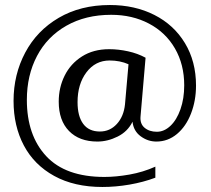

<svg xmlns="http://www.w3.org/2000/svg" viewBox="-20 -689 842 765"><path d="M34 -287Q34 -392 80.5 -479.5Q127 -567 214 -618Q301 -669 418 -669Q517 -669 595 -629.5Q673 -590 717 -517Q761 -444 761 -348Q761 -288 741 -236.5Q721 -185 685 -155Q649 -125 603 -125Q569 -125 540.5 -146Q512 -167 508 -204Q489 -165 449 -145Q409 -125 368 -125Q296 -125 255 -167Q214 -209 214 -284Q214 -340 237.5 -387.5Q261 -435 306.5 -464Q352 -493 415 -493Q452 -493 490.5 -484.5Q529 -476 560 -459L540 -226Q537 -196 556 -180Q575 -164 605 -164Q634 -164 659 -187.5Q684 -211 699 -253.5Q714 -296 714 -349Q714 -432 677 -496Q640 -560 573.5 -595Q507 -630 423 -630Q321 -630 244.5 -586.5Q168 -543 127.5 -466Q87 -389 87 -291Q87 -150 164 -67Q241 16 396 16Q442 16 496 6.5Q550 -3 599 -25V19Q551 37 496 46.5Q441 56 388 56Q276 56 196 12Q116 -32 75 -109.5Q34 -187 34 -287ZM478 -273 492 -433Q458 -448 417 -448Q360 -448 324.5 -401Q289 -354 289 -282Q289 -226 311.5 -195.5Q334 -165 378 -165Q418 -165 445.5 -195Q473 -225 478 -273Z"/></svg>

Font: TavirajRegular
Style: Regular
Weight: 400
Designer: Katatrad Team
Foundry: CadsonDemak
Version: Version 1.000